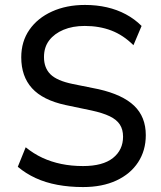

<svg xmlns="http://www.w3.org/2000/svg" viewBox="-20 -748 653 777"><path d="M316 9Q261 9 212.5 0Q164 -9 124 -27.5Q84 -46 52 -73L84 -152Q116 -126 151.5 -109.5Q187 -93 228 -84.5Q269 -76 316 -76Q396 -76 437 -108.5Q478 -141 478 -195Q478 -224 465 -244Q452 -264 424 -277.5Q396 -291 350 -301L245 -323Q153 -343 109.5 -391Q66 -439 66 -516Q66 -580 99 -627.5Q132 -675 190.5 -701.5Q249 -728 324 -728Q371 -728 412.5 -718.5Q454 -709 489.5 -690Q525 -671 553 -643L520 -565Q479 -606 430.5 -624.5Q382 -643 323 -643Q274 -643 237 -627.5Q200 -612 179 -584.5Q158 -557 158 -517Q158 -473 184.5 -447Q211 -421 275 -408L379 -387Q476 -365 523 -320Q570 -275 570 -201Q570 -139 539 -91.5Q508 -44 451 -17.5Q394 9 316 9Z"/></svg>

Font: Nunitoga
Style: Medium
Weight: 500
Designer: Vernon Adams
Foundry: Vernon Adams
Version: Version 1.0